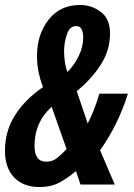

<svg xmlns="http://www.w3.org/2000/svg" viewBox="-22 -743 539 773"><path d="M236 -537Q236 -570 247 -604Q258 -638 284 -638Q301 -638 307 -624.5Q313 -611 313 -593Q313 -554 294.5 -516.5Q276 -479 249 -453Q236 -492 236 -537ZM117 -156Q117 -251 186 -313L246 -143Q227 -122 208 -107Q189 -92 164 -92Q117 -92 117 -156ZM284 -54 302 0H440L381 -138Q454 -241 493 -366H378Q358 -297 331 -246L287 -376Q347 -425 384 -483Q421 -541 421 -609Q421 -667 384 -695Q347 -723 300 -723Q220 -723 173.5 -663.5Q127 -604 127 -518Q127 -482 133.5 -451.5Q140 -421 151 -392Q80 -344 39 -280Q-2 -216 -2 -136Q-2 -67 35 -28.5Q72 10 137 10Q183 10 216 -7.5Q249 -25 284 -54Z"/></svg>

Font: Noto Sans Display Condensed
Style: Bold Italic
Weight: 700
Width: 3
Designer: Monotype Design team
Foundry: Monotype Imaging Inc.
Version: 1.000